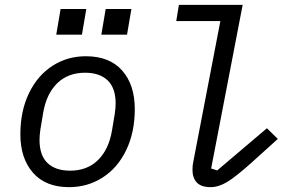

<svg xmlns="http://www.w3.org/2000/svg" viewBox="-20 -760 1240 792"><path d="M64 -206Q64 -302 99.5 -375.5Q135 -449 196.5 -488.5Q258 -528 334 -528Q432 -528 484 -469Q536 -410 536 -310Q536 -214 500.5 -140.5Q465 -67 403 -27.5Q341 12 265 12Q168 12 116 -47.5Q64 -107 64 -206ZM442 -222 452 -282 453 -287Q457 -315 457 -333Q457 -397 424 -428.5Q391 -460 331 -460Q260 -460 215.5 -416Q171 -372 158 -294L148 -234L147 -229Q143 -201 143 -183Q143 -119 176 -87.5Q209 -56 269 -56Q340 -56 384.5 -100Q429 -144 442 -222ZM336 -723 318 -617H212L230 -723ZM522 -723 504 -617H398L416 -723Z M774 -59Q774 -78 777 -91L889 -673H707L718 -740H981L851 -65L876 -57L1081 -231L1126 -187L1022 -93Q952 -30 916.5 -9Q881 12 849 12Q810 12 792 -7Q774 -26 774 -59Z"/></svg>

Font: iA Writer Mono V
Style: Regular
Weight: 400
Italic angle: -9.5°
Designer: Mike Abbink, Paul van der Laan, Pieter van Rosmalen
Foundry: Bold Monday
Version: Version 2.000